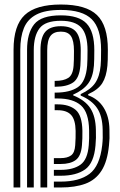

<svg xmlns="http://www.w3.org/2000/svg" viewBox="-20 -830 532 850"><path d="M40 0V-610Q40 -717 89.4 -763.5Q138.8 -810 249.5 -810Q361 -810 409.2 -763.5Q457.5 -717 457.5 -610Q457.5 -580.5 457 -565.2Q456.5 -550 455.5 -539.2Q451.2 -491 432.8 -461.8Q414.2 -432.5 370.5 -413.2V-408Q415 -392 439.2 -352.9Q463.5 -313.8 464.5 -257Q465 -229 464.8 -217.5Q464.5 -206 462.5 -187Q455.5 -114.8 429.2 -74Q403 -33.2 357.9 -16.6Q312.8 0 248.5 0H218.5V-26H248.5Q331 -26 376.5 -60.5Q422 -95 432.5 -187Q434.5 -205.5 434.8 -219.2Q435 -233 434.5 -255.8Q433.5 -317 409.4 -352Q385.2 -387 337.2 -406.8V-413.5Q381.5 -433.5 401.4 -462.6Q421.2 -491.8 425.5 -539.2Q426.5 -550 427 -564.8Q427.5 -579.5 427.5 -609Q427.5 -703.8 386.2 -744.9Q345 -786 249.5 -786Q180.2 -786 141 -765.5Q101.8 -745 85.8 -705.6Q69.8 -666.2 69.8 -609.2V0ZM99.8 0V-608.8Q99.8 -682.8 131.2 -722.4Q162.8 -762 249.5 -762Q328.8 -762 363.1 -726.1Q397.5 -690.2 397.5 -607.8Q397.5 -586.8 397.1 -568.6Q396.8 -550.5 395.8 -539.2Q391.8 -488.8 369.9 -459.6Q348 -430.5 304 -411.2V-407.8Q357 -386.5 380.2 -350.4Q403.5 -314.2 404.5 -254.5Q405 -233 404.8 -219.6Q404.5 -206.2 402.8 -186.5Q396.2 -108.2 357 -80.1Q317.8 -52 248.5 -52H218.5V-78H248.5Q304.2 -78 336.1 -100.8Q368 -123.5 373 -187.5Q374.2 -204.5 374.6 -217.9Q375 -231.2 374.5 -253.2Q373.2 -332.2 338.6 -363.1Q304 -394 235.8 -394H222V-420H225.8Q289.5 -420 324.9 -444.2Q360.2 -468.5 365.8 -540Q367.5 -563 367.5 -606.8Q367.5 -677 340.1 -707.5Q312.8 -738 249.5 -738Q180 -738 154.8 -704.4Q129.5 -670.8 129.5 -608V0ZM159.2 0V-607.2Q159.2 -664.5 180.6 -689.2Q202 -714 249.5 -714Q296.5 -714 317 -688.9Q337.5 -663.8 337.5 -605.8Q337.5 -562 335.8 -539.2Q331.2 -483.5 303.6 -464.8Q276 -446 225.8 -446H222V-472H225.8Q261.8 -472 282.2 -485.1Q302.8 -498.2 305.8 -539Q306.8 -552 307.1 -566Q307.5 -580 307.5 -604.5Q307.5 -650.2 294.1 -670.1Q280.8 -690 249.5 -690Q217.8 -690 203.4 -670.8Q189 -651.5 189 -606.8V0ZM218.5 -104V-130H248.5Q278 -130 294.4 -141.8Q310.8 -153.5 313 -187.2Q314.2 -205.8 314.6 -219.1Q315 -232.5 314.8 -250.5Q314 -299.8 294.9 -320.9Q275.8 -342 235.8 -342H222V-368H235.8Q285.5 -368 314.5 -344Q343.5 -320 344.8 -251Q345.2 -231.2 344.6 -217.2Q344 -203.2 342.8 -187Q338.8 -138.8 315.1 -121.4Q291.5 -104 248.5 -104Z"/></svg>

Font: Big Shoulders Inline Display Black
Style: Regular
Weight: 900
Designer: Patric King
Foundry: XO Type Co
Version: Version 1.000